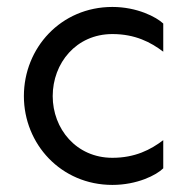

<svg xmlns="http://www.w3.org/2000/svg" viewBox="-20 -518 539 553"><path d="M303.7 -498C155.3 -498 48.8 -379.9 48.8 -241.2C48.8 -103.5 155.3 14.6 303.7 14.6C375 14.6 430.7 -13.7 450.2 -33.2V-114.3C414.1 -86.9 369.1 -63.5 303.7 -63.5C199.2 -63.5 131.8 -147.5 131.8 -241.2C131.8 -335.9 199.2 -419.9 303.7 -419.9C369.1 -419.9 414.1 -396.5 450.2 -369.1V-450.2C430.7 -468.8 375 -498 303.7 -498Z"/></svg>

Font: Sen-gleads
Style: Regular
Weight: 400
Designer: Kosal Sen, Philatype
Foundry: Philatype
Version: Version 1.004; ttfautohint (v1.8.3)